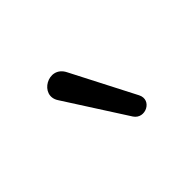

<svg xmlns="http://www.w3.org/2000/svg" viewBox="-54 -888 466 466"><g transform="rotate(-45 178.5 -655.0)"><path d="M107 -712 207 -556C225 -529 270 -551 254 -582L170 -745C147 -791 80 -752 107 -712Z"/></g></svg>

Font: SN Pro Book
Style: Regular
Weight: 350
Designer: Tobias Whetton
Foundry: Supernotes
Version: Version 1.003;Glyphs 3.3 (3324)